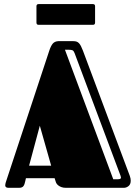

<svg xmlns="http://www.w3.org/2000/svg" viewBox="-20 -898 650 918"><path d="M331.1 -701.2Q339.8 -701.2 346.2 -699Q352.5 -696.8 357.7 -691.4Q362.8 -686 367.2 -677.2Q371.6 -668.5 376.5 -655.8L600.6 -57.1Q603 -50.3 604 -44.9Q605 -39.6 605 -34.2Q605 -16.6 594.5 -8.3Q584 0 572.3 0H295.4Q282.7 0 274.2 -3.2Q265.6 -6.3 259.8 -10.7Q253.9 -15.1 250.7 -20Q247.6 -24.9 246.6 -28.8L241.2 -45.9H104L100.6 -31.2Q99.1 -23.9 97.2 -18.3Q95.2 -12.7 92.3 -8.5Q89.4 -4.4 84.2 -2.2Q79.1 0 70.8 0H20.5Q4.9 0 4.9 -12.2Q4.9 -16.6 6.6 -22.7Q8.3 -28.8 11.2 -37.1L215.3 -654.8Q222.7 -677.7 231.9 -689Q241.2 -700.2 258.3 -701.2ZM119.1 -106H224.6L170.4 -296.9ZM336.4 -644.5Q332.5 -654.8 326.9 -657.5Q321.3 -660.2 307.6 -660.2H290.5L521.5 -41H544.9Q553.7 -41 556.9 -44.7Q560.1 -48.3 556.2 -58.1ZM164.6 -779.3Q154.3 -779.3 154.3 -790V-868.2Q154.3 -878.4 164.6 -878.4H424.3Q434.6 -878.4 434.6 -868.2V-790Q434.6 -779.3 424.3 -779.3Z"/></svg>

Font: Fascinate Inline
Style: Regular
Weight: 900
Designer: Astigmatic (AOETI)
Foundry: Astigmatic (AOETI)
Version: Version 1.000